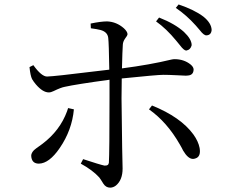

<svg xmlns="http://www.w3.org/2000/svg" viewBox="-20 -823 1040 874"><path d="M690.4 -725.6 704.1 -743.2Q776.4 -714.8 817.4 -677.7Q852.5 -644.5 852.5 -617.2Q847.7 -596.7 828.1 -592.8Q817.4 -592.8 799.8 -616.2Q788.1 -630.9 782.2 -637.7Q737.3 -692.4 690.4 -725.6ZM290 -331.1 316.4 -325.2Q307.6 -230.5 252 -149.4Q204.1 -79.1 157.2 -78.1Q127.9 -78.1 123 -105.5Q122.1 -110.4 122.1 -113.3Q122.1 -131.8 144.5 -147.5Q171.9 -167 172.9 -168Q252.9 -228.5 285.2 -316.4Q287.1 -323.2 290 -331.1ZM393.6 -694.3 392.6 -715.8Q439.5 -725.6 467.8 -725.6Q510.7 -723.6 543.9 -694.3Q559.6 -679.7 560.5 -668Q560.5 -661.1 548.8 -646.5Q540 -633.8 539.1 -620.1Q537.1 -592.8 535.2 -511.7Q663.1 -528.3 759.8 -551.8Q768.6 -553.7 774.4 -553.7Q817.4 -553.7 847.7 -529.3Q860.4 -518.6 861.3 -507.8Q861.3 -482.4 837.9 -479.5Q832 -478.5 826.2 -478.5Q812.5 -478.5 784.2 -480.5Q747.1 -482.4 723.6 -482.4Q696.3 -482.4 534.2 -465.8Q533.2 -431.6 533.2 -375Q533.2 -328.1 536.1 -149.4Q538.1 -66.4 538.1 -55.7Q538.1 -3.9 507.8 21.5Q495.1 31.2 481.4 31.2Q461.9 31.2 450.2 12.7Q436.5 -9.8 431.6 -15.6Q401.4 -48.8 347.7 -78.1L358.4 -98.6Q435.5 -73.2 455.1 -69.3Q473.6 -67.4 475.6 -82Q478.5 -128.9 478.5 -376V-460Q327.1 -439.5 274.4 -427.7Q257.8 -424.8 223.6 -408.2Q211.9 -402.3 202.1 -402.3Q174.8 -402.3 143.6 -438.5Q132.8 -451.2 126 -462.9Q118.2 -478.5 114.3 -517.6L131.8 -526.4Q168.9 -474.6 194.3 -474.6Q229.5 -475.6 410.2 -498Q459 -503.9 477.5 -505.9Q475.6 -627 472.7 -650.4Q469.7 -677.7 437.5 -686.5Q422.9 -690.4 393.6 -694.3ZM658.2 -325.2 671.9 -342.8Q802.7 -290 860.4 -210.9Q882.8 -179.7 888.7 -149.4Q895.5 -109.4 869.1 -101.6Q863.3 -99.6 858.4 -99.6Q835.9 -99.6 813.5 -137.7Q811.5 -141.6 807.6 -149.4Q801.8 -160.2 798.8 -165Q740.2 -267.6 658.2 -325.2ZM780.3 -787.1 793 -802.7Q865.2 -778.3 906.2 -747.1Q942.4 -717.8 943.4 -686.5Q941.4 -663.1 919.9 -662.1Q908.2 -661.1 889.6 -685.5Q877 -700.2 871.1 -707Q829.1 -753.9 780.3 -787.1Z"/></svg>

Font: GenYoMin JP Regular
Style: Regular
Weight: 400
Version: Version 1.001;PS 1;hotconv 16.6.51;makeotf.lib2.5.65220 DEVE